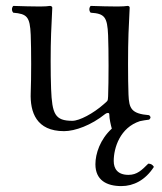

<svg xmlns="http://www.w3.org/2000/svg" viewBox="-20 -434 547 650"><path d="M501 131C497 124 491 120 482 120C460 142 444 158 415 158C378 158 365 137 365 111C365 66.5 386.5 -2.2 453.8 -23.9C463.1 -25.9 473.4 -27.6 485 -29C491 -35 491 -38 485 -44C424 -49 416.9 -67 415 -114C413 -164 413 -270 415 -320C416.2 -349 419 -408 419 -408C419 -411 417 -414 412 -414C407 -413 392 -412 378 -412C347 -412 322 -413 287 -414C281 -408 281 -397 287 -391C334 -388 343.5 -376.9 346 -314C348 -264 348 -158 346 -108C345.3 -90 344 -93 331 -81C296 -50 249 -25 225 -25C165.9 -25 156.4 -48.1 153 -133C151 -183 151 -270 153 -320C154.2 -349 157 -408 157 -408C157 -411 154 -414 149 -414C144 -413 130 -412 116 -412C85 -412 60 -413 25 -414C19 -408 19 -397 25 -391C71 -387 81.5 -378 84 -316C86 -266 86 -170 84 -120C81.4 -54.1 103 10 197 10C234 10 289 -10 336 -48C341 -52 350 -54 350 -47C350 -31.7 355.3 -10.3 358.5 1.5C319.1 37.6 303 86 303 122C303 176 341 196 391 196C432 196 472 176 501 131Z"/></svg>

Font: Libertinus Serif Display
Style: Regular
Weight: 400
Designer: Philipp H. Poll
Foundry: Khaled Hosny
Version: Version 6.1